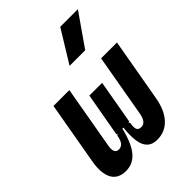

<svg xmlns="http://www.w3.org/2000/svg" viewBox="-227 -913 1040 1040"><g transform="rotate(-45 293.0 -392.5)"><path d="M360.8 9.8Q308.1 9.8 287.6 -32.2Q267.1 -74.2 277.3 -167H269.5Q247.1 -74.2 211.2 -32.2Q175.3 9.8 121.6 9.8Q62 9.8 38.6 -33.4Q15.1 -76.7 28.8 -156.2L92.3 -517.6H213.9L150.4 -156.2Q140.6 -100.1 176.8 -100.1Q193.8 -100.1 205.8 -113.3Q217.8 -126.5 223.1 -158.2L231.4 -167H224.6L269.5 -419.9H367.2L322.8 -167H315.9L321.3 -158.2Q315.4 -126 322 -113Q328.6 -100.1 348.1 -100.1Q383.8 -100.1 393.6 -156.2L457 -517.6H578.6L515.1 -156.2Q501.5 -76.7 461.4 -33.4Q421.4 9.8 360.8 9.8ZM307.6 -609.4 421.4 -794.9H556.6L427.2 -609.4Z"/></g></svg>

Font: Cascadia Mono NF SemiBold
Style: Italic
Weight: 600
Italic angle: -10°
Monospace: yes
Designer: Aaron Bell
Foundry: Saja Typeworks
Version: Version 2404.023; ttfautohint (v1.8.4)